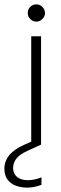

<svg xmlns="http://www.w3.org/2000/svg" viewBox="-73 -662 278 879"><path d="M70 0V-496H115V0ZM93 -563Q78 -563 66 -574.5Q54 -586 54 -602Q54 -619 65.5 -630.5Q77 -642 93 -642Q110 -642 121.5 -630Q133 -618 133 -602Q133 -587 121 -575Q109 -563 93 -563ZM51 197Q26 197 2 189Q-22 181 -37.5 161.5Q-53 142 -53 110Q-53 89 -44 69.5Q-35 50 -14 32Q7 14 42 -1L100 -27L115 0L52 29Q15 46 1 65.5Q-13 85 -13 107Q-13 133 5 148Q23 163 55 163Q69 163 85.5 159.5Q102 156 117 150V184Q102 190 84.5 193.5Q67 197 51 197Z"/></svg>

Font: DM Sans 24pt ExtraLight
Style: Regular
Weight: 250
Designer: Colophon Foundry, Jonny Pinhorn
Foundry: Colophon Foundry
Version: Version 4.004;gftools[0.9.30]